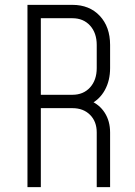

<svg xmlns="http://www.w3.org/2000/svg" viewBox="-20 -770 554 790"><path d="M93 0V-750H278Q348 -750 390.5 -704.8Q433 -659.5 433 -585V-490Q433 -438.5 411.5 -399.5Q390 -360.5 351 -341L350 -356Q389 -340.5 411 -306Q433 -271.5 433 -225V0H378V-225Q378 -270 350.5 -297.5Q323 -325 278 -325H148V0ZM148 -380H278Q323 -380 350.5 -410.2Q378 -440.5 378 -490V-585Q378 -634.5 350.5 -664.8Q323 -695 278 -695H148Z"/></svg>

Font: Mohave Light
Style: Regular
Weight: 300
Designer: Gumpita Rahayu
Foundry: Tokotype
Version: Version 2.003